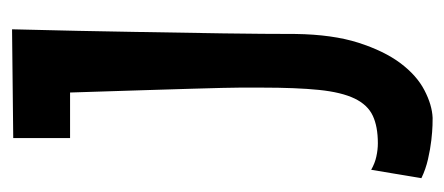

<svg xmlns="http://www.w3.org/2000/svg" viewBox="-234 -512 752 325"><g transform="rotate(-90 142.5 -349.0)"><path d="M255.9 -705.1Q252.9 -586.9 251.5 -497.8Q250 -408.7 249 -347.7Q248 -276.4 248 -225.1Q247.1 -162.6 233.2 -118.9Q219.2 -75.2 198.5 -47.6Q177.7 -20 152.8 -7.1Q127.9 5.9 106 6.8Q103.5 6.8 93.3 6.6Q83 6.3 68.1 4.6Q53.2 2.9 36.1 -1Q19 -4.9 3.9 -12.2L18.1 -97.2Q29.3 -90.8 40.8 -88.4Q52.2 -85.9 63 -85.9Q91.3 -85.9 109.6 -94.5Q127.9 -103 138.7 -125.2Q149.4 -147.5 153.3 -185.5Q157.2 -223.6 157.2 -283.2Q157.2 -293 157.2 -300.5Q157.2 -308.1 157.2 -319.3Q157.2 -330.6 156.7 -349.4Q156.2 -368.2 155.3 -400.9Q154.3 -433.6 152.8 -483.4Q151.4 -533.2 148.9 -606.9H71.8V-703.1Z"/></g></svg>

Font: Mouse Memoirs
Style: Regular
Weight: 400
Version: Version 1.000